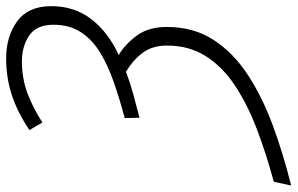

<svg xmlns="http://www.w3.org/2000/svg" viewBox="-244 -576 944 609"><g transform="rotate(-90 227.5 -272.0)"><path d="M-45 125Q44 101 122.5 71Q201 41 260.5 1.5Q320 -38 353.5 -91Q387 -144 387 -214Q387 -259 365 -289.5Q343 -320 304 -344Q270 -331 233.5 -321Q197 -311 158 -301L157 -348Q218 -364 272 -383Q326 -402 366.5 -427Q407 -452 430 -488Q453 -524 453 -574Q453 -628 418.5 -651Q384 -674 337 -674Q283 -674 236 -656.5Q189 -639 143 -609L119 -650Q175 -688 230 -706Q285 -724 346 -724Q416 -724 464 -689Q512 -654 512 -581Q512 -507 470.5 -453.5Q429 -400 357 -367Q392 -346 419 -309Q446 -272 446 -215Q446 -130 405.5 -67Q365 -4 295 42Q225 88 134.5 121.5Q44 155 -57 180Z"/></g></svg>

Font: Noto Sans SemiCondensed Light
Style: Italic
Weight: 300
Width: 4
Italic angle: -12°
Designer: Monotype Design Team
Foundry: Monotype Imaging Inc.
Version: Version 2.013; ttfautohint (v1.8.4.7-5d5b)